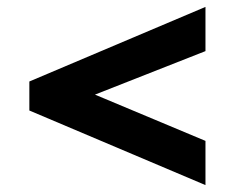

<svg xmlns="http://www.w3.org/2000/svg" viewBox="-20 -540 680 556"><path d="M255 -266 575 -392V-520L65 -304V-220L575 -4V-132Z"/></svg>

Font: Jost-600-Semi-PL
Style: Regular
Weight: 600
Version: Version 3.300; ttfautohint (v0.97) -l 8 -r 50 -G 200 -x 14 -